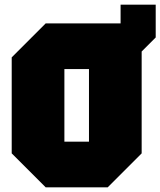

<svg xmlns="http://www.w3.org/2000/svg" viewBox="-20 -800 685 820"><path d="M30 -145V-555L175 -700H495V-780H645V-640L585 -580V-145L440 0H175ZM255 -505V-195H360V-505Z"/></svg>

Font: Tektur SemiCondensed Black
Style: Regular
Weight: 900
Width: 4
Designer: Adam Jagosz
Foundry: Adam Jagosz
Version: Version 1.005;gftools[0.9.30]